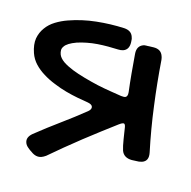

<svg xmlns="http://www.w3.org/2000/svg" viewBox="-89 -582 729 731"><g transform="rotate(15 275.0 -216.0)"><path d="M272.5 -410.6Q251.5 -410.6 231 -409.2Q210.4 -407.7 190.4 -403.8Q169.9 -399.9 152.3 -394Q134.8 -387.7 124 -380.9Q112.8 -374 107.9 -366.2Q102.5 -358.9 102.5 -351.1Q102.5 -343.3 105.5 -335Q110.4 -321.8 126.5 -310.1Q143.1 -298.8 166 -289.6Q189.5 -280.3 217.3 -272.5Q245.1 -264.6 272.9 -258.3Q300.8 -252.4 325.7 -248.5Q351.1 -244.1 368.2 -241.7Q374 -241.2 377.9 -241.2Q382.3 -241.2 384.8 -242.2Q394.5 -245.6 392.6 -263.2Q388.2 -298.3 384.8 -335Q381.3 -370.6 378.4 -410.6Q376 -441.4 400.9 -450.2Q402.8 -450.7 404.8 -451.2Q407.2 -451.2 411.6 -451.7H416.5L422.9 -452.1Q429.2 -452.6 440.4 -452.6Q469.7 -453.1 478 -428.7Q479 -426.3 480 -422.4Q481 -418.9 481.4 -414.1Q487.8 -325.2 499.5 -237.3Q510.7 -149.9 529.3 -62Q536.1 -29.3 510.7 -20.5Q506.3 -19 502.4 -18.6Q499 -17.6 493.7 -17.6L470.7 -16.6Q439 -17.1 429.7 -42.5Q427.2 -49.8 424.8 -61Q422.4 -72.3 420.4 -85Q418.5 -97.7 416.5 -109.9Q414.6 -121.6 413.6 -128.9L412.6 -133.8Q412.1 -135.7 411.6 -137.2Q409.7 -142.1 407.2 -143.1Q404.8 -144 400.9 -142.6Q397 -141.6 387.7 -134.8Q361.8 -115.7 330.6 -91.8Q300.3 -68.8 268.6 -43.9Q237.3 -19 207.5 5.4Q177.7 29.8 151.9 52.2Q142.6 58.6 135.7 61Q115.7 67.9 95.2 52.7Q86.4 47.4 77.6 39.6Q68.8 32.2 65.9 22.9Q59.1 3.4 80.6 -14.6Q127 -51.8 173.3 -85.4Q219.2 -118.7 262.7 -153.8Q274.9 -164.1 271.5 -173.8Q268.6 -182.1 252.4 -185.1Q233.9 -188 210.4 -192.4Q187 -196.8 162.6 -203.6Q137.7 -210.4 113.3 -220.7Q88.4 -230.5 67.4 -243.7Q45.9 -256.8 29.8 -273.9Q13.7 -291 5.9 -313.5Q-4.9 -344.7 -1 -369.6Q3.4 -394 17.6 -413.1Q31.2 -432.1 52.7 -445.3Q74.2 -458.5 98.1 -466.8Q149.4 -484.9 204.1 -490.7Q258.3 -496.6 313.5 -494.1Q341.8 -492.2 349.1 -470.2Q350.6 -466.8 351.6 -461.9Q352.5 -457 352.5 -449.2Q353.5 -419.9 331.5 -412.1Q322.8 -409.2 312 -409.7Q293 -410.6 272.5 -410.6ZM272.5 -410.6Q251.5 -410.6 231 -409.2Q210.4 -407.7 190.4 -403.8Q169.9 -399.9 152.3 -394Q134.8 -387.7 124 -380.9Q112.8 -374 107.9 -366.2Q102.5 -358.9 102.5 -351.1Q102.5 -343.3 105.5 -335Q110.4 -321.8 126.5 -310.1Q143.1 -298.8 166 -289.6Q189.5 -280.3 217.3 -272.5Q245.1 -264.6 272.9 -258.3Q300.8 -252.4 325.7 -248.5Q351.1 -244.1 368.2 -241.7Q374 -241.2 377.9 -241.2Q382.3 -241.2 384.8 -242.2Q394.5 -245.6 392.6 -263.2Q388.2 -298.3 384.8 -335Q381.3 -370.6 378.4 -410.6Q376 -441.4 400.9 -450.2Q402.8 -450.7 404.8 -451.2Q407.2 -451.2 411.6 -451.7H416.5L422.9 -452.1Q429.2 -452.6 440.4 -452.6Q469.7 -453.1 478 -428.7Q479 -426.3 480 -422.4Q481 -418.9 481.4 -414.1Q487.8 -325.2 499.5 -237.3Q510.7 -149.9 529.3 -62Q536.1 -29.3 510.7 -20.5Q506.3 -19 502.4 -18.6Q499 -17.6 493.7 -17.6L470.7 -16.6Q439 -17.1 429.7 -42.5Q427.2 -49.8 424.8 -61Q422.4 -72.3 420.4 -85Q418.5 -97.7 416.5 -109.9Q414.6 -121.6 413.6 -128.9L412.6 -133.8Q412.1 -135.7 411.6 -137.2Q409.7 -142.1 407.2 -143.1Q404.8 -144 400.9 -142.6Q397 -141.6 387.7 -134.8Q361.8 -115.7 330.6 -91.8Q300.3 -68.8 268.6 -43.9Q237.3 -19 207.5 5.4Q177.7 29.8 151.9 52.2Q142.6 58.6 135.7 61Q115.7 67.9 95.2 52.7Q86.4 47.4 77.6 39.6Q68.8 32.2 65.9 22.9Q59.1 3.4 80.6 -14.6Q127 -51.8 173.3 -85.4Q219.2 -118.7 262.7 -153.8Q274.9 -164.1 271.5 -173.8Q268.6 -182.1 252.4 -185.1Q233.9 -188 210.4 -192.4Q187 -196.8 162.6 -203.6Q137.7 -210.4 113.3 -220.7Q88.4 -230.5 67.4 -243.7Q45.9 -256.8 29.8 -273.9Q13.7 -291 5.9 -313.5Q-4.9 -344.7 -1 -369.6Q3.4 -394 17.6 -413.1Q31.2 -432.1 52.7 -445.3Q74.2 -458.5 98.1 -466.8Q149.4 -484.9 204.1 -490.7Q258.3 -496.6 313.5 -494.1Q341.8 -492.2 349.1 -470.2Q350.6 -466.8 351.6 -461.9Q352.5 -457 352.5 -449.2Q353.5 -419.9 331.5 -412.1Q322.8 -409.2 312 -409.7Q293 -410.6 272.5 -410.6Z"/></g></svg>

Font: Gochi Hand Cyrillic
Style: Regular
Weight: 400
Designer: Juan Pablo del Peral; Denis Ignatov
Foundry: Juan Pablo del Peral; Denis Ignatov
Version: Version 1.00 June 29, 2018, initial release